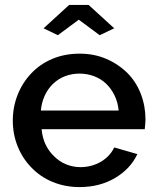

<svg xmlns="http://www.w3.org/2000/svg" viewBox="-20 -750 635 780"><path d="M300 -670 385 -607 444 -635 340 -730H261L157 -635L215 -607ZM538 -124 444 -151Q427 -115 390 -93Q352 -71 307 -71Q277 -71 249.5 -82Q222 -93 201 -114Q155 -157 149 -225H568Q571 -252 571 -265Q571 -319 552.5 -367.5Q534 -416 499 -452Q462 -489 412.5 -510.5Q363 -532 304 -532Q243 -532 193 -511Q143 -490 107 -452Q71 -414 51.5 -364.5Q32 -315 32 -260Q32 -205 51.5 -156Q71 -107 107 -70Q143 -32 193.5 -11Q244 10 303 10Q385 10 447.5 -27Q510 -64 538 -124ZM196 -410Q217 -430 244.5 -440.5Q272 -451 303 -451Q334 -451 362 -440.5Q390 -430 411 -410Q432 -390 445.5 -362Q459 -334 462 -301H146Q149 -334 162 -362Q175 -390 196 -410Z"/></svg>

Font: RT Raleway SemiBold
Style: Regular
Weight: 400
Designer: Matt McInerney, Pablo Impallari, Rodrigo Fuenzalida — Edited by Milan Moffatt in April 2016
Foundry: Matt McInerney, Pablo Impallari, Rodrigo Fuenzalida — Edited by Milan Moffatt in April 2016
Version: Version 3.001